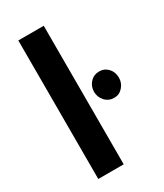

<svg xmlns="http://www.w3.org/2000/svg" viewBox="-181 -786 731 857"><g transform="rotate(-30 184.5 -357.0)"><path d="M63 0V-714H194V0ZM241 -346Q241 -374 259.5 -394Q278 -414 307 -414Q333 -414 351 -394.5Q369 -375 369 -346Q369 -319 351 -298.5Q333 -278 307 -278Q278 -278 259.5 -298.5Q241 -319 241 -346Z"/></g></svg>

Font: Mukta Mahee
Style: Bold
Weight: 700
Designer: Shuchita Grover, Noopur Datye, Girish Dalvi, Yashodeep Gholap
Foundry: Ek Type
Version: Version 2.538;PS 1.000;hotconv 16.6.51;makeotf.lib2.5.65220;